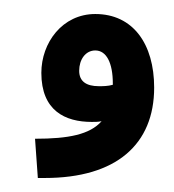

<svg xmlns="http://www.w3.org/2000/svg" viewBox="-20 -252 248 274"><path d="M34 2H44C146 2 200 -46 200 -127C200 -189 170 -232 116 -232C69 -232 39 -191 39 -148C39 -94 73 -78 111 -78C116 -78 120 -78 125 -79C108 -60 78 -54 30 -54ZM93 -151C93 -167 102 -180 116 -180C132 -180 141 -162 141 -133V-131C134 -129 127 -129 121 -129C103 -129 93 -136 93 -151Z"/></svg>

Font: Noto Sans Arabic UI SmCn
Style: Bold
Weight: 700
Width: 4
Designer: Monotype Design Team, Nadine Chahine and Nizar Qandah
Foundry: Monotype Imaging Inc.
Version: Version 2.010